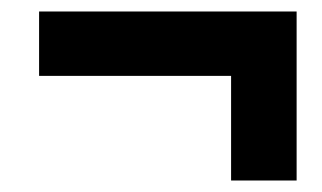

<svg xmlns="http://www.w3.org/2000/svg" viewBox="-20 -406 560 334"><path d="M382 -92V-274H48V-386H496V-92Z"/></svg>

Font: Source Sans 3 ExtraLight Black
Style: Italic
Weight: 900
Italic angle: -11°
Version: Version 3.052;hotconv 1.1.0;makeotfexe 2.6.0